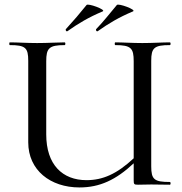

<svg xmlns="http://www.w3.org/2000/svg" viewBox="-20 -811 801 843"><path d="M276 -674C324 -708 369 -735 431 -761C448 -768 366 -798 360 -789C332 -754 303 -720 270 -684C266 -681 270 -671 276 -674ZM409 -674C457 -708 502 -735 564 -761C581 -768 499 -798 493 -789C464 -755 437 -719 403 -684C399 -681 403 -671 409 -674ZM726 -12C657 -12 644 -23 644 -81V-544C644 -601 657 -613 726 -613C730 -613 730 -625 726 -625C693 -625 651 -622 605 -622C560 -622 519 -625 486 -625C483 -625 483 -613 486 -613C556 -613 567 -599 567 -542V-116C493 -47 431 -20 360 -20C254 -20 183 -88 183 -221V-542C183 -599 195 -613 264 -613C268 -613 268 -625 264 -625C232 -625 191 -622 143 -622C98 -622 56 -625 23 -625C20 -625 20 -613 23 -613C92 -613 104 -601 104 -544V-186C104 -64 201 12 329 12C418 12 489 -21 567 -94V-19C567 -2 569 0 586 0C607 0 620 -1 644 -1C674 -1 699 0 726 0C730 0 730 -12 726 -12Z"/></svg>

Font: Cormorant Infant Book
Style: Regular
Weight: 500
Designer: Christian Thalmann (Catharsis Fonts)
Version: Version 1.000;PS 002.000;hotconv 1.0.88;makeotf.lib2.5.64775